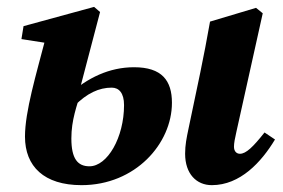

<svg xmlns="http://www.w3.org/2000/svg" viewBox="-20 -523 822 558"><path d="M595.6 15.1C678.1 15.1 739.7 -51.9 779.2 -117.6L748.8 -138C715.4 -95.8 695 -76.1 677.3 -76.1C667.4 -76.1 660 -83.3 660 -96.6C660 -106.9 662.6 -120.7 666.9 -139.3L743.6 -484.4L724.1 -500.2L590.4 -460.2C581.5 -409.9 572.1 -360.6 562 -311.9L528 -149.7C522.1 -121.6 518 -101.7 518 -76.2C518 -17.6 551.1 15.1 595.6 15.1ZM216.9 15.1C373.6 15.1 479.7 -105.9 479.7 -224.2C479.7 -288.8 450.7 -327.6 369.5 -327.6C297.5 -327.6 234 -296.6 180.6 -248.6H169.6L196 -214.9C232.6 -252.3 268.1 -268.3 304.6 -268.3C325.8 -268.3 340.5 -252.7 340.5 -217.6C340.5 -123.1 292 -39.7 240 -39.7C205.9 -39.7 187.4 -61.4 187.4 -120.7C187.4 -174.2 203 -215 217.3 -261.7L215.1 -275.8L270.8 -488L253.5 -503L48.4 -447L42.3 -409.4L169.9 -389.5L114.2 -418.6C84.6 -304.8 52.6 -198.8 52.6 -126C52.6 -39.3 108.1 15.1 216.9 15.1Z"/></svg>

Font: Source Serif 4 Variable
Style: Italic
Weight: 400
Italic angle: -12°
Designer: Frank Grießhammer
Foundry: Adobe Systems Incorporated
Version: Version 4.004;hotconv 1.0.116;makeotfexe 2.5.65601